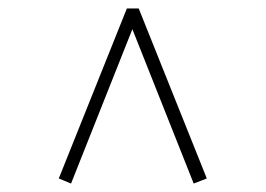

<svg xmlns="http://www.w3.org/2000/svg" viewBox="-20 -700 628 454"><path d="M469 -278 438 -266 293 -631 148 -266 119 -278 280 -680H308Z"/></svg>

Font: Inria Serif Light
Style: Regular
Weight: 300
Designer: Black Foundry Team
Foundry: Black Foundry
Version: Version 1.000; ttfautohint (v1.8.3)